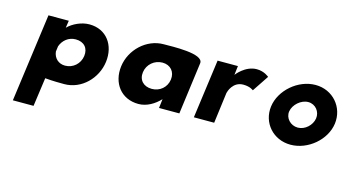

<svg xmlns="http://www.w3.org/2000/svg" viewBox="-42 -299 945 511"><g transform="rotate(15 430.5 -43.0)"><path d="M163 -82C160 -60 142 -44 120 -44C102 -44 89 -56 87 -74L89 -89C95 -106 110 -119 130 -119C153 -119 166 -104 163 -82ZM43 -162 10 81H67L78 2C100 4 121 4 131 4C178 4 217 -35 223 -82C229 -129 202 -167 155 -167C133 -167 110 -156 96 -142L99 -162Z M325 -81C328 -103 347 -119 369 -119C391 -119 405 -103 402 -81C399 -59 381 -44 359 -44C336 -44 322 -59 325 -81ZM466 -143C470 -171 381 -167 359 -167C312 -167 271 -128 265 -81C259 -34 287 4 335 4C358 4 379 -9 394 -25L391 0H447Z M565 -162H509L487 0H543L554 -85C555 -89 563 -118 592 -118C611 -118 620 -110 620 -110L650 -155C650 -155 637 -167 616 -167C584 -167 562 -137 562 -137Z M728 -81C731 -100 751 -118 771 -118C791 -118 805 -100 802 -81C799 -62 781 -45 761 -45C741 -45 725 -62 728 -81ZM678 -81C672 -35 706 4 754 4C802 4 848 -35 854 -81C860 -127 826 -167 778 -167C730 -167 684 -127 678 -81Z"/></g></svg>

Font: Hussar Tani
Style: DwaKurs
Weight: 700
Foundry: Cannot Into Space Fonts
Version: Version 0.92